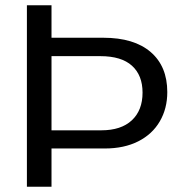

<svg xmlns="http://www.w3.org/2000/svg" viewBox="-20 -708 707 728"><path d="M614.3 -358.9Q614.3 -296.4 585.9 -247.8Q557.6 -199.2 504.2 -172.1Q450.7 -145 377.4 -145H175.3V0H82V-688H175.3V-564.9H371.6Q488.3 -564.9 551.3 -510.7Q614.3 -456.5 614.3 -358.9ZM520.5 -356.9Q520.5 -422.4 480.5 -458.7Q440.4 -495.1 360.4 -495.1H175.3V-213.9H364.3Q439 -213.9 479.7 -251.7Q520.5 -289.6 520.5 -356.9Z"/></svg>

Font: Arial
Style: Regular
Weight: 400
Designer: Steve Matteson
Foundry: Ascender Corporation
Version: Version 2.00.3